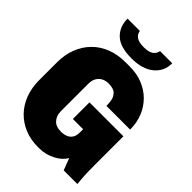

<svg xmlns="http://www.w3.org/2000/svg" viewBox="-256 -993 1112 1112"><g transform="rotate(45 300.0 -436.5)"><path d="M269 10Q211 10 162 -10Q113 -30 77 -67Q41 -104 21.5 -155.5Q2 -207 2 -270V-415Q2 -478 22 -529.5Q42 -581 79 -618.5Q116 -656 167.5 -676Q219 -696 282 -696H318Q375 -696 422.5 -677Q470 -658 504.5 -623.5Q539 -589 558 -542Q577 -495 577 -439H383Q383 -457 379.5 -480.5Q376 -504 359 -522Q342 -540 300 -540Q276 -540 257.5 -530Q239 -520 228.5 -501.5Q218 -483 218 -455V-232Q218 -211 224 -195.5Q230 -180 240.5 -169Q251 -158 266.5 -152.5Q282 -147 300 -147Q325 -147 343.5 -154.5Q362 -162 372.5 -178.5Q383 -195 383 -222V-248H299V-384H577V-144Q577 -98 578.5 -68Q580 -38 584 0H472L444 -73Q424 -37 378 -13.5Q332 10 282 10ZM291 -736Q197 -736 154.5 -776.5Q112 -817 112 -883H213Q216 -859 235.5 -845.5Q255 -832 295 -832Q335 -832 354.5 -845.5Q374 -859 378 -883H478Q478 -817 428.5 -776.5Q379 -736 291 -736Z"/></g></svg>

Font: Chivo Mono Black
Style: Regular
Weight: 900
Designer: Hector Gatti
Foundry: Omnibus-Type
Version: Version 1.008